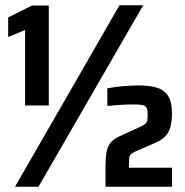

<svg xmlns="http://www.w3.org/2000/svg" viewBox="-20 -708 703 728"><path d="M75 -308V-594L11 -568V-642L101 -687H165V-308ZM37 0 433 -688H523L126 0ZM380 0V-75Q380 -104 383 -126Q386 -148 397.5 -164.5Q409 -181 435 -192L509 -226Q525 -233 531 -238.5Q537 -244 538.5 -251.5Q540 -259 540 -273Q540 -291 535.5 -299.5Q531 -308 519 -310Q507 -312 485 -312Q465 -312 439 -310.5Q413 -309 387 -306V-373Q411 -378 444 -381Q477 -384 507 -384Q544 -384 572 -376.5Q600 -369 616 -346.5Q632 -324 632 -278Q632 -249 626.5 -228Q621 -207 608 -192.5Q595 -178 572 -168L490 -132Q481 -128 476.5 -123.5Q472 -119 470.5 -111.5Q469 -104 469 -90V-72H632V0Z"/></svg>

Font: Saira SemiCondensed
Style: Bold
Weight: 700
Width: 4
Designer: Hector Gatti with collaboration of the Omnibus-Type team
Foundry: Omnibus-Type
Version: Version 1.101